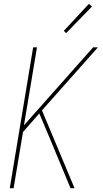

<svg xmlns="http://www.w3.org/2000/svg" viewBox="-20 -982 540 1002"><path d="M31 0 153 -735H173L105 -328L466 -735H491L199 -406L369 0H348L237 -267L185 -390L100 -293L51 0ZM325 -809 313 -821 444 -962 460 -948Z"/></svg>

Font: Iosevka SS04 Thin Oblique
Style: Regular
Weight: 100
Italic angle: -9°
Monospace: yes
Designer: Belleve Invis
Foundry: Belleve Invis
Version: Version 19.0.0; ttfautohint (v1.8.4)